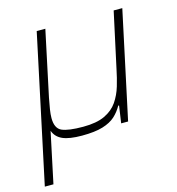

<svg xmlns="http://www.w3.org/2000/svg" viewBox="-105 -601 815 882"><g transform="rotate(-15 302.5 -160.0)"><path d="M0 190 149 -510H190L124 -199Q118 -169 114.5 -146Q111 -123 111 -106Q111 -57 141 -43.5Q171 -30 242 -30Q306 -30 345 -48.5Q384 -67 405.5 -98.5Q427 -130 438.5 -168.5Q450 -207 458 -247L515 -510H556L447 0H414L426 -82H422Q407 -55 385 -35Q363 -15 325.5 -3.5Q288 8 226 8Q166 8 134.5 -6Q103 -20 92 -51L41 190Z"/></g></svg>

Font: Saira ExtraLight
Style: Italic
Weight: 200
Italic angle: -12°
Designer: Hector Gatti with collaboration of the Omnibus-Type team
Foundry: Omnibus-Type
Version: Version 1.100; ttfautohint (v1.8.3)